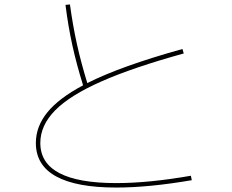

<svg xmlns="http://www.w3.org/2000/svg" viewBox="-20 -811 1040 862"><path d="M141 -169Q141 -243 192.5 -306.5Q244 -370 353 -428Q324 -521 305 -607Q286 -693 274 -789L294 -791Q307 -696 325.5 -612.5Q344 -529 372 -438Q522 -514 799 -591L805 -571Q577 -508 435.5 -445.5Q294 -383 227.5 -315.5Q161 -248 161 -169Q161 11 502 11Q648 11 837 -22L841 -2Q648 31 502 31Q323 31 232 -19Q141 -69 141 -169Z"/></svg>

Font: Enso Thin
Style: Regular
Weight: 100
Designer: Coji Morishita
Foundry: UNDERFOREST DESIGN
Version: Version 1.000